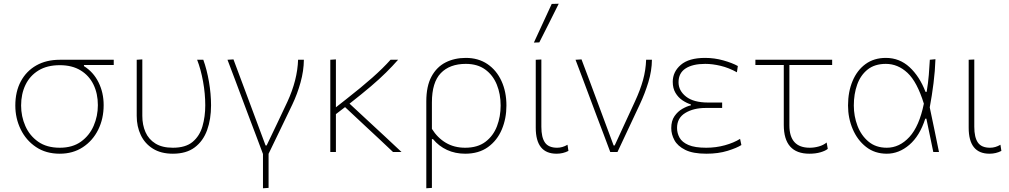

<svg xmlns="http://www.w3.org/2000/svg" viewBox="-20 -814 5402 1028"><path d="M300 9Q226 9 172.8 -26.8Q119.5 -62.5 90.8 -121.5Q62 -180.5 62 -249Q62 -323.5 91.5 -378.5Q121 -433.5 174.5 -463.8Q228 -494 300 -494H589V-466H429.5V-460Q480 -428.5 507.5 -373.2Q535 -318 535 -251Q535 -178.5 505.8 -119.5Q476.5 -60.5 423.5 -25.8Q370.5 9 300 9ZM300 -23Q368.5 -23 413.8 -55.8Q459 -88.5 481.5 -140.5Q504 -192.5 504 -251Q504 -313 480.5 -361.2Q457 -409.5 411.5 -437.2Q366 -465 300 -465Q232.5 -465 186.2 -436.8Q140 -408.5 116.5 -359.8Q93 -311 93 -249Q93 -191 115.8 -139.2Q138.5 -87.5 184.5 -55.2Q230.5 -23 300 -23Z M905.5 9Q842 9 798.8 -18Q755.5 -45 733.8 -90.8Q712 -136.5 712 -193.5V-494L742 -496V-193.5Q742 -145.5 758.8 -107Q775.5 -68.5 811.8 -45.8Q848 -23 905.5 -23Q974 -23 1011.5 -54.5Q1049 -86 1064 -137.8Q1079 -189.5 1079 -250Q1079 -312.5 1067.2 -377.5Q1055.5 -442.5 1035.5 -494H1068.5Q1087.5 -442 1098.8 -376.5Q1110 -311 1110 -250Q1110 -175.5 1088.8 -117Q1067.5 -58.5 1022.5 -24.8Q977.5 9 905.5 9Z M1388 194V10.5Q1369.5 -39 1350.5 -89.5Q1331.5 -140 1313.5 -187L1280.5 -275Q1260.5 -328.5 1239.5 -384.5Q1218.5 -440.5 1198 -494L1230 -496Q1257.5 -422.5 1290 -335.5Q1322.5 -248.5 1351.5 -170.5L1402 -35H1407.5Q1436 -94.5 1463.5 -152Q1491 -209.5 1518.5 -268.5Q1572.5 -385.5 1576 -494H1607Q1606.5 -435 1589.2 -372.8Q1572 -310.5 1545 -254Q1513.5 -188.5 1482 -123Q1450.5 -57.5 1418 9.5V192Z M1748.5 0V-494L1778.5 -496V-239.5L1834.5 -283.5Q1915 -346.5 1973.5 -398.2Q2032 -450 2071 -494H2111.5Q2081.5 -460 2047 -425.8Q2012.5 -391.5 1965.5 -351.5Q1918.5 -311.5 1851.5 -259L1955.5 -162.5Q1995.5 -125.5 2040.8 -83.5Q2086 -41.5 2130 0H2084.5Q2046.5 -36 2010 -70.2Q1973.5 -104.5 1935.5 -139.5L1827.5 -240.5L1778.5 -203V0Z M2262.5 194V-271Q2262.5 -352.5 2290.2 -404Q2318 -455.5 2365.8 -479.8Q2413.5 -504 2474 -504Q2541 -504 2589.8 -471Q2638.5 -438 2665 -380.2Q2691.5 -322.5 2691.5 -249Q2691.5 -179.5 2666.8 -120.8Q2642 -62 2592.8 -26.5Q2543.5 9 2470.5 9Q2417.5 9 2373.5 -11.2Q2329.5 -31.5 2298.5 -69H2292.5V192ZM2470.5 -23Q2537.5 -23 2579.5 -55Q2621.5 -87 2641 -138.5Q2660.5 -190 2660.5 -249Q2660.5 -310.5 2640 -361Q2619.5 -411.5 2578 -441.8Q2536.5 -472 2474 -472Q2388 -472 2340.2 -422.5Q2292.5 -373 2292.5 -265.5V-124Q2322.5 -76 2367.2 -49.5Q2412 -23 2470.5 -23Z M2960 9Q2848.5 9 2848.5 -130V-494L2878.5 -495.5V-135Q2878.5 -78.5 2897.8 -50.8Q2917 -23 2963 -23Q2991.5 -23 3018.5 -39L3023.5 -6Q2994.5 9 2960 9ZM2838.5 -586Q2862.5 -638 2886.5 -690Q2910.5 -742 2934 -793L2971.5 -794Q2945.5 -742 2919.8 -690.5Q2894 -639 2867.5 -587Z M3247.5 0Q3230 -47 3212 -94.8Q3194 -142.5 3177 -187L3144 -275Q3124 -328.5 3103 -384.5Q3082 -440.5 3061.5 -494L3093.5 -496Q3112.5 -445.5 3135.5 -384.5Q3158 -323 3182 -259.5Q3205.5 -196 3227.5 -137L3265.5 -35H3271L3380 -271.5Q3408 -332 3422.8 -385.2Q3437.5 -438.5 3439.5 -494H3470.5Q3470 -435 3451.5 -374.2Q3433 -313.5 3406.5 -257Q3376.5 -193 3346.5 -129Q3316.5 -64.5 3286 0Z M3762 9Q3690 9 3649 -11.5Q3608 -32 3591 -63.5Q3574 -95 3574 -128Q3574 -167 3591.5 -192.2Q3609 -217.5 3633.8 -231.5Q3658.5 -245.5 3679 -250V-255Q3656 -262 3633.5 -277.2Q3611 -292.5 3596.5 -317Q3582 -341.5 3582 -376Q3582 -429.5 3625.2 -466.8Q3668.5 -504 3755 -504Q3805.5 -504 3853.2 -490.5Q3901 -477 3930.5 -460.5L3925.5 -427Q3882.5 -451 3838.5 -461.5Q3794.5 -472 3756 -472Q3688.5 -472 3650.8 -447.5Q3613 -423 3613 -373.5Q3613 -328.5 3653.2 -296.8Q3693.5 -265 3772 -265H3846.5V-236H3758.5Q3693.5 -236 3649.2 -209.2Q3605 -182.5 3605 -129Q3605 -101 3618.5 -76.8Q3632 -52.5 3666 -37.8Q3700 -23 3761.5 -23Q3813 -23 3861 -36.2Q3909 -49.5 3942.5 -70.5L3949.5 -37.5Q3925.5 -22 3875.8 -6.5Q3826 9 3762 9Z M4313.5 9Q4176.5 9 4176.5 -145V-466H4024.5V-494H4435.5V-466H4206.5V-143Q4206.5 -23 4315.5 -23Q4340 -23 4364.5 -30Q4389 -37 4406 -51L4412 -17Q4399.5 -6.5 4373.5 1.2Q4347.5 9 4313.5 9Z M4728 9Q4663.5 9 4617 -27.5Q4570.5 -64 4545.5 -123Q4520.5 -182 4520.5 -249Q4520.5 -322.5 4544.8 -380.2Q4569 -438 4614.2 -471Q4659.5 -504 4723 -504Q4796 -504 4849.8 -454.5Q4903.5 -405 4935.5 -322H4941.5Q4949.5 -369.5 4953 -412.8Q4956.5 -456 4958.5 -494L4988.5 -497Q4986.5 -434 4978.2 -368.5Q4970 -303 4958 -239Q4970.5 -179 4983 -119.5Q4995 -60 5007.5 0H4977Q4967.5 -45 4958.5 -89.5Q4949.5 -134 4940 -178.5H4934Q4904.5 -86.5 4849 -38.8Q4793.5 9 4728 9ZM4728 -23Q4796 -23 4849 -80.5Q4902 -138 4926.5 -259Q4890.5 -375.5 4839 -423.8Q4787.5 -472 4723 -472Q4663.5 -472 4625.5 -441.8Q4587.5 -411.5 4569.5 -361Q4551.5 -310.5 4551.5 -249Q4551.5 -192 4571.2 -140.2Q4591 -88.5 4630.2 -55.8Q4669.5 -23 4728 -23Z M5278 9Q5166.5 9 5166.5 -130V-494L5196.5 -495.5V-135Q5196.5 -78.5 5215.8 -50.8Q5235 -23 5281 -23Q5309.5 -23 5336.5 -39L5341.5 -6Q5312.5 9 5278 9Z"/></svg>

Font: Heraclito Thin
Style: Regular
Weight: 100
Designer: Kostas Bartsokas (font) & Cristiano Sobral (main changes)
Foundry: Kostas Bartsokas (font) & Cristiano Sobral (main changes)
Version: Version 1.00;July 8, 2020;FontCreator 13.0.0.2655 64-bit